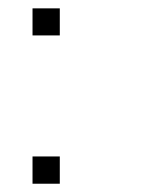

<svg xmlns="http://www.w3.org/2000/svg" viewBox="-20 -444 340 464"><path d="M124.5 -65.9V0H58.6V-65.9ZM58.6 -423.8H124.5V-358.4H58.6Z"/></svg>

Font: Aeronef
Style: Regular
Weight: 400
Designer: Peter Wiegel - CAT-Fonts Germany
Foundry: CAT-Fonts, Peter Wiegel
Version: Version 0.002